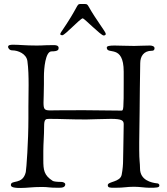

<svg xmlns="http://www.w3.org/2000/svg" viewBox="-20 -932 831 953"><path d="M279 -763C279 -758 286 -757 289 -757C303 -757 378 -841 391 -841C398 -841 481 -756 494 -756C497 -756 505 -756 505 -764C505 -774 457 -833 419 -901C413 -912 408 -912 402 -912H377C360 -912 370 -899 283 -772C281 -768 279 -765 279 -763ZM20 -699C20 -696 25 -682 41 -682C70 -682 111 -665 116 -629C121 -593 122 -551 122 -510C122 -469 121 -431 121 -402V-345C121 -227 111 -94 108 -78C93 -13 34 -41 34 -14C34 -6 40 1 81 1C117 1 137 -4 189 -4C222 -4 218 0 272 0C289 0 304 -2 304 -18C304 -23 295 -29 285 -29C264 -29 247 -31 242 -34C198 -62 195 -88 195 -139V-182C195 -221 199 -257 199 -305C199 -340 206 -342 224 -342C288 -342 325 -339 408 -339C414 -339 505 -342 531 -342C587 -342 594 -333 594 -315C594 -270 592 -229 592 -192C592 -176 591 -158 591 -138C591 -116 589 -91 584 -65C577 -27 515 -32 515 -13C515 0 525 0 551 0C598 0 607 -5 645 -5C674 -5 699 0 722 0C758 0 771 -1 771 -11C771 -21 762 -22 759 -22C732 -25 675 -37 675 -96C675 -124 671 -134 671 -188V-225C671 -279 673 -327 673 -375C673 -451 675 -522 676 -618C676 -653 694 -680 733 -680C737 -680 747 -680 747 -693C747 -703 733 -706 724 -706C688 -706 670 -704 646 -704C607 -704 573 -706 549 -706C525 -706 510 -704 510 -696C510 -657 594 -716 594 -576V-522C594 -389 593 -383 583 -383C453 -384 416 -385 394 -385C247 -385 263 -384 230 -384C201 -384 196 -389 196 -423C196 -443 198 -472 198 -515V-552C198 -591 205 -677 236 -677C268 -677 271 -685 271 -694C271 -707 256 -708 249 -708C186 -708 204 -706 161 -706C105 -706 76 -710 48 -710C35 -710 20 -710 20 -699Z"/></svg>

Font: OFL Sorts Mill Goudy
Style: Regular
Weight: 500
Version: Version 003.000